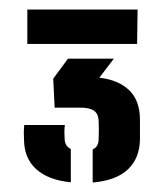

<svg xmlns="http://www.w3.org/2000/svg" viewBox="-20 -820 347 404"><path d="M175 -436V-505.5Q187 -511 187.5 -525.5Q188 -538 188 -546.8Q188 -555.5 187.5 -566Q187 -580.5 177.8 -587Q168.5 -593.5 150 -593.5H95L92 -654.5L123 -696.5H219.5L189 -656.5Q229 -652 251.8 -630.2Q274.5 -608.5 274.5 -567.5Q274.5 -562 274.5 -554Q274.5 -546 274.5 -538.8Q274.5 -531.5 274.5 -527Q274 -487 249 -463.5Q224 -440 175 -436ZM129 -436.5Q81.5 -441 56 -464.2Q30.5 -487.5 30.5 -527.5Q30.5 -533 30.2 -536.8Q30 -540.5 30.2 -545.2Q30.5 -550 31 -557H116.5Q115.5 -550 115.5 -542Q115.5 -534 116 -528Q116.5 -512.5 129 -506.5ZM37.5 -727.5V-800H269.5L268.5 -727.5Z"/></svg>

Font: Big Shoulders Stencil Text Thin
Style: Bold
Weight: 700
Version: Version 2.001